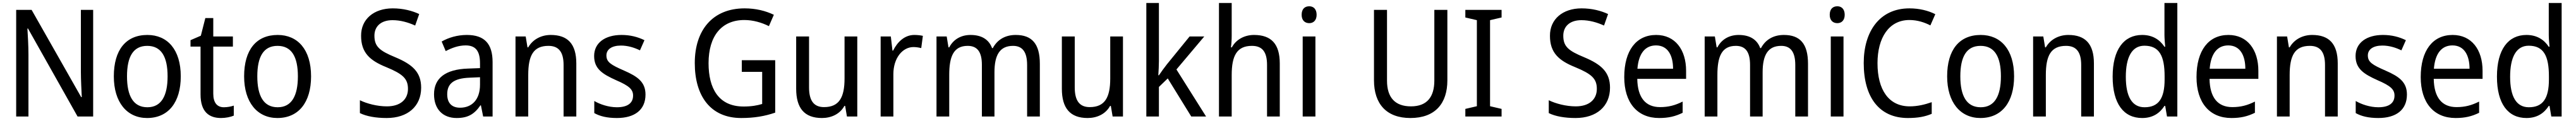

<svg xmlns="http://www.w3.org/2000/svg" viewBox="-20 -780 17201 810"><path d="M602 0V-714H520V-302C520 -247 524 -172 526 -130H522L191 -714H88V0H170V-413C170 -475 166 -539 163 -589H167L498 0Z M1187 -269C1187 -448 1098 -546 964 -546C821 -546 740 -446 740 -269C740 -95 828 10 962 10C1104 10 1187 -95 1187 -269ZM828 -269C828 -400 869 -473 963 -473C1057 -473 1099 -400 1099 -269C1099 -138 1057 -62 964 -62C870 -62 828 -138 828 -269Z M1475 -62C1430 -62 1404 -92 1404 -153V-468H1535V-536H1404V-659H1351L1321 -541L1252 -511V-468H1319V-148C1319 -30 1377 10 1456 10C1487 10 1521 3 1541 -6V-73C1524 -67 1498 -62 1475 -62Z M2057 -269C2057 -448 1968 -546 1834 -546C1691 -546 1610 -446 1610 -269C1610 -95 1698 10 1832 10C1974 10 2057 -95 2057 -269ZM1698 -269C1698 -400 1739 -473 1833 -473C1927 -473 1969 -400 1969 -269C1969 -138 1927 -62 1834 -62C1740 -62 1698 -138 1698 -269Z M2792 -193C2792 -298 2733 -349 2619 -397C2515 -440 2480 -468 2480 -541C2480 -602 2522 -645 2601 -645C2654 -645 2706 -630 2752 -609L2779 -686C2732 -708 2672 -724 2602 -724C2477 -724 2390 -652 2391 -540C2391 -428 2449 -375 2558 -331C2669 -285 2704 -254 2704 -185C2704 -116 2655 -68 2563 -68C2499 -68 2430 -86 2383 -109V-23C2427 -1 2490 10 2562 10C2702 10 2792 -68 2792 -193Z M3097 -546C3033 -546 2974 -528 2929 -502L2956 -438C2998 -460 3042 -476 3089 -476C3152 -476 3185 -443 3185 -357V-324L3105 -321C2953 -316 2878 -256 2878 -149C2878 -49 2937 10 3029 10C3106 10 3148 -17 3188 -75H3191L3206 0H3269V-364C3269 -486 3216 -546 3097 -546ZM3117 -260 3185 -263V-213C3185 -111 3129 -59 3052 -59C3000 -59 2966 -87 2966 -149C2966 -218 3006 -256 3117 -260Z M3657 -546C3596 -546 3538 -518 3507 -463H3502L3490 -536H3422V0H3507V-278C3507 -408 3541 -473 3642 -473C3712 -473 3743 -430 3743 -345V0H3828V-355C3828 -487 3770 -546 3657 -546Z M4290 -147C4290 -231 4237 -268 4148 -307C4059 -346 4029 -364 4029 -409C4029 -449 4064 -475 4126 -475C4171 -475 4214 -462 4253 -443L4283 -511C4238 -533 4188 -546 4130 -546C4021 -546 3947 -494 3947 -405C3947 -319 4003 -284 4094 -243C4182 -205 4207 -181 4207 -140C4207 -92 4173 -62 4099 -62C4043 -62 3985 -82 3948 -104V-23C3985 -2 4033 10 4099 10C4217 10 4290 -44 4290 -147Z M4933 -377V-299H5069V-84C5036 -74 4998 -67 4945 -67C4778 -67 4711 -188 4711 -357C4711 -539 4798 -646 4950 -646C5009 -646 5066 -629 5114 -605L5147 -681C5091 -708 5025 -724 4952 -724C4737 -724 4619 -577 4619 -358C4619 -137 4724 10 4929 10C5016 10 5086 -2 5156 -26V-377Z M5704 -536H5619V-255C5619 -129 5584 -63 5482 -63C5414 -63 5382 -106 5382 -195V-536H5296V-186C5296 -56 5351 10 5468 10C5530 10 5588 -16 5618 -71H5623L5635 0H5704Z M6085 -546C6021 -546 5973 -501 5943 -441H5939L5928 -536H5860V0H5945V-284C5945 -391 6006 -465 6079 -465C6096 -465 6116 -462 6131 -458L6142 -540C6125 -544 6104 -546 6085 -546Z M6762 -546C6696 -546 6641 -518 6609 -458H6604C6583 -515 6535 -546 6460 -546C6400 -546 6347 -519 6318 -463H6313L6301 -536H6233V0H6318V-279C6318 -400 6346 -473 6441 -473C6505 -473 6536 -433 6536 -346V0H6620V-296C6620 -411 6655 -473 6744 -473C6807 -473 6838 -432 6838 -345V0H6923V-353C6923 -487 6870 -546 6762 -546Z M7478 -536H7393V-255C7393 -129 7358 -63 7256 -63C7188 -63 7156 -106 7156 -195V-536H7070V-186C7070 -56 7125 10 7242 10C7304 10 7362 -16 7392 -71H7397L7409 0H7478Z M7718 -370V-760H7634V0H7718V-198L7777 -255L7934 0H8033L7835 -315L8021 -536H7923L7771 -349C7755 -329 7730 -294 7718 -276H7714C7716 -305 7718 -343 7718 -370Z M8204 -540V-760H8119V0H8204V-278C8204 -406 8238 -473 8339 -473C8409 -473 8440 -432 8440 -345V0H8525V-355C8525 -485 8469 -546 8353 -546C8291 -546 8234 -517 8205 -463H8199C8202 -485 8204 -513 8204 -540Z M8722 -738C8692 -738 8671 -720 8671 -681C8671 -644 8692 -625 8722 -625C8750 -625 8771 -644 8771 -681C8771 -719 8750 -738 8722 -738ZM8763 -536H8678V0H8763Z M9644 -242V-714H9557V-241C9557 -132 9509 -68 9401 -68C9295 -68 9241 -127 9241 -240V-714H9154V-243C9154 -84 9238 10 9397 10C9564 10 9644 -89 9644 -242Z M10006 0V-51L9929 -69V-645L10006 -663V-714H9764V-663L9841 -645V-69L9764 -51V0Z M10730 -193C10730 -298 10671 -349 10557 -397C10453 -440 10418 -468 10418 -541C10418 -602 10460 -645 10539 -645C10592 -645 10644 -630 10690 -609L10717 -686C10670 -708 10610 -724 10540 -724C10415 -724 10328 -652 10329 -540C10329 -428 10387 -375 10496 -331C10607 -285 10642 -254 10642 -185C10642 -116 10593 -68 10501 -68C10437 -68 10368 -86 10321 -109V-23C10365 -1 10428 10 10500 10C10640 10 10730 -68 10730 -193Z M11038 -546C10906 -546 10825 -443 10825 -264C10825 -94 10911 10 11058 10C11121 10 11166 -1 11215 -25V-100C11165 -75 11121 -63 11064 -63C10967 -63 10914 -127 10912 -252H11238V-306C11238 -447 11165 -546 11038 -546ZM11037 -476C11116 -476 11151 -409 11151 -320H10913C10921 -421 10964 -476 11037 -476Z M11891 -546C11825 -546 11770 -518 11738 -458H11733C11712 -515 11664 -546 11589 -546C11529 -546 11476 -519 11447 -463H11442L11430 -536H11362V0H11447V-279C11447 -400 11475 -473 11570 -473C11634 -473 11665 -433 11665 -346V0H11749V-296C11749 -411 11784 -473 11873 -473C11936 -473 11967 -432 11967 -345V0H12052V-353C12052 -487 11999 -546 11891 -546Z M12248 -738C12218 -738 12197 -720 12197 -681C12197 -644 12218 -625 12248 -625C12276 -625 12297 -644 12297 -681C12297 -719 12276 -738 12248 -738ZM12289 -536H12204V0H12289Z M12729 -646C12783 -646 12830 -630 12869 -610L12902 -685C12853 -710 12793 -724 12729 -724C12530 -724 12424 -569 12424 -358C12424 -131 12526 10 12719 10C12786 10 12833 1 12878 -18V-96C12832 -80 12784 -68 12731 -68C12591 -68 12516 -179 12516 -357C12516 -527 12592 -646 12729 -646Z M13428 -269C13428 -448 13339 -546 13205 -546C13062 -546 12981 -446 12981 -269C12981 -95 13069 10 13203 10C13345 10 13428 -95 13428 -269ZM13069 -269C13069 -400 13110 -473 13204 -473C13298 -473 13340 -400 13340 -269C13340 -138 13298 -62 13205 -62C13111 -62 13069 -138 13069 -269Z M13790 -546C13729 -546 13671 -518 13640 -463H13635L13623 -536H13555V0H13640V-278C13640 -408 13674 -473 13775 -473C13845 -473 13876 -430 13876 -345V0H13961V-355C13961 -487 13903 -546 13790 -546Z M14283 10C14355 10 14401 -23 14432 -71H14437L14449 0H14518V-760H14432V-545C14432 -524 14435 -489 14437 -467H14432C14401 -514 14353 -546 14283 -546C14162 -546 14086 -450 14086 -267C14086 -84 14161 10 14283 10ZM14299 -62C14215 -62 14174 -134 14174 -266C14174 -396 14214 -474 14298 -474C14399 -474 14433 -404 14433 -269V-248C14433 -123 14394 -62 14299 -62Z M14859 -546C14727 -546 14646 -443 14646 -264C14646 -94 14732 10 14879 10C14942 10 14987 -1 15036 -25V-100C14986 -75 14942 -63 14885 -63C14788 -63 14735 -127 14733 -252H15059V-306C15059 -447 14986 -546 14859 -546ZM14858 -476C14937 -476 14972 -409 14972 -320H14734C14742 -421 14785 -476 14858 -476Z M15418 -546C15357 -546 15299 -518 15268 -463H15263L15251 -536H15183V0H15268V-278C15268 -408 15302 -473 15403 -473C15473 -473 15504 -430 15504 -345V0H15589V-355C15589 -487 15531 -546 15418 -546Z M16051 -147C16051 -231 15998 -268 15909 -307C15820 -346 15790 -364 15790 -409C15790 -449 15825 -475 15887 -475C15932 -475 15975 -462 16014 -443L16044 -511C15999 -533 15949 -546 15891 -546C15782 -546 15708 -494 15708 -405C15708 -319 15764 -284 15855 -243C15943 -205 15968 -181 15968 -140C15968 -92 15934 -62 15860 -62C15804 -62 15746 -82 15709 -104V-23C15746 -2 15794 10 15860 10C15978 10 16051 -44 16051 -147Z M16356 -546C16224 -546 16143 -443 16143 -264C16143 -94 16229 10 16376 10C16439 10 16484 -1 16533 -25V-100C16483 -75 16439 -63 16382 -63C16285 -63 16232 -127 16230 -252H16556V-306C16556 -447 16483 -546 16356 -546ZM16355 -476C16434 -476 16469 -409 16469 -320H16231C16239 -421 16282 -476 16355 -476Z M16849 10C16921 10 16967 -23 16998 -71H17003L17015 0H17084V-760H16998V-545C16998 -524 17001 -489 17003 -467H16998C16967 -514 16919 -546 16849 -546C16728 -546 16652 -450 16652 -267C16652 -84 16727 10 16849 10ZM16865 -62C16781 -62 16740 -134 16740 -266C16740 -396 16780 -474 16864 -474C16965 -474 16999 -404 16999 -269V-248C16999 -123 16960 -62 16865 -62Z"/></svg>

Font: Noto Sans Gurmukhi UI SemiCondensed
Style: Regular
Weight: 400
Width: 4
Designer: Jelle Bosma - Monotype Design Team
Foundry: Monotype Imaging Inc.
Version: Version 2.004